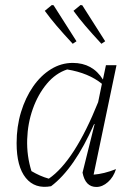

<svg xmlns="http://www.w3.org/2000/svg" viewBox="-20 -738 541 763"><path d="M183 2Q119 14 82.5 -31Q46 -76 46 -169Q46 -235 63.5 -292.5Q81 -350 111.5 -394Q142 -438 182.5 -463Q223 -488 269 -488Q348 -488 389 -422L401 -479H443L352 -44Q393 -47 441 -66Q431 -34 409 -14.5Q387 5 363 5Q319 5 308 -52L356 -245H354Q276 -68 183 2ZM105 -58Q122 -48 139 -40.5Q156 -33 174 -28Q276 -98 370 -332L385 -405Q332 -448 247 -462Q201 -447 166 -405Q131 -363 110.5 -305.5Q90 -248 88 -183.5Q86 -119 105 -58ZM269 -564Q231 -605 205 -635.5Q179 -666 158 -695L186 -718L193 -717L284 -574ZM383 -564Q345 -605 319 -635.5Q293 -666 272 -695L300 -718L307 -717L398 -574Z"/></svg>

Font: Piazzolla ExtraLight
Style: Italic
Weight: 200
Italic angle: -11.3°
Designer: Juan Pablo del Peral
Foundry: Huerta Tipografica
Version: Version 1.330